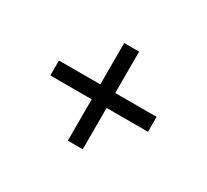

<svg xmlns="http://www.w3.org/2000/svg" viewBox="-82 -590 623 579"><g transform="rotate(30 230.0 -300.0)"><path d="M204 -470H256V-130H204ZM60 -274V-326H400V-274Z"/></g></svg>

Font: Kalnia Glaze Thin SemiBold
Style: Regular
Weight: 600
Version: Version 1.110